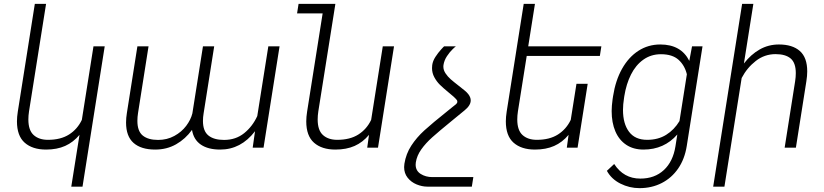

<svg xmlns="http://www.w3.org/2000/svg" viewBox="-20 -770 4294 1001"><path d="M351.6 203.1 394.5 -66.9Q362.3 -28.3 319.8 -9.3Q277.3 9.8 220.2 9.8Q149.4 9.8 108.9 -25.9Q68.4 -61.5 68.4 -137.2Q68.4 -160.2 72.8 -188L161.6 -750H220.2L131.3 -189.5Q127.9 -167.5 127.9 -147Q127.9 -90.8 155.5 -65.9Q183.1 -41 230 -41Q296.4 -41 340.1 -68.8Q383.8 -96.7 406.7 -145L467.3 -528.3H525.9L410.2 203.1Z M1321.3 -165 1378.9 -528.3H1437.5L1354 0H1297.4L1309.6 -85.9Q1236.3 9.8 1127.9 9.8Q1064.9 9.8 1027.1 -16.1Q989.3 -42 981 -92.8Q946.8 -45.4 898.2 -17.8Q849.6 9.8 789.1 9.8Q715.8 9.8 676.5 -24.7Q637.2 -59.1 637.2 -131.3Q637.2 -154.8 641.6 -181.6L696.3 -528.3H754.4L699.7 -181.2Q696.3 -160.2 696.3 -139.6Q696.3 -85.9 724.4 -63.2Q752.4 -40.5 804.2 -40.5Q851.1 -40.5 888.9 -61.3Q926.8 -82 950.7 -113.8Q974.6 -145.5 982.9 -178.7L1038.1 -528.3H1096.7L1041.5 -178.7Q1038.1 -158.7 1038.1 -139.6Q1038.1 -86.4 1066.7 -63.5Q1095.2 -40.5 1147.9 -40.5Q1209.5 -40.5 1253.2 -75.9Q1296.9 -111.3 1321.3 -165Z M2034.2 -528.3 1950.7 0H1894.5L1903.8 -66.9Q1871.1 -27.8 1828.4 -9Q1785.6 9.8 1728.5 9.8Q1657.7 9.8 1617.2 -25.9Q1576.7 -61.5 1576.7 -137.2Q1576.7 -160.2 1581.1 -188L1662.1 -700.2H1528.8L1536.6 -750H1728.5L1720.7 -700.2L1639.6 -189.5Q1636.2 -167.5 1636.2 -147Q1636.2 -90.8 1663.8 -65.9Q1691.4 -41 1738.3 -41Q1804.7 -41 1848.4 -68.8Q1892.1 -96.7 1915 -145L1975.6 -528.3Z M2313.5 -191.4Q2326.7 -202.1 2337.9 -211.2Q2349.1 -220.2 2357.9 -227.1Q2364.3 -232.9 2364.3 -239.7Q2364.3 -245.6 2361.3 -249Q2349.6 -263.7 2316.9 -289.6Q2289.6 -312 2272.9 -328.6Q2256.3 -345.2 2244.4 -367.2Q2232.4 -389.2 2232.4 -415Q2232.4 -425.3 2233.4 -430.7Q2236.3 -452.1 2250.2 -473.6Q2264.2 -495.1 2279.8 -512.2Q2295.4 -529.3 2295.4 -528.3H2356.9Q2356.9 -529.8 2340.8 -514.4Q2324.7 -499 2310.3 -477.3Q2295.9 -455.6 2292 -430.7Q2291.5 -427.7 2291.5 -422.4Q2291.5 -404.8 2302.7 -387.7Q2314 -370.6 2329.8 -356.7Q2345.7 -342.8 2371.6 -322.8Q2393.6 -305.7 2403.8 -297.1Q2414.1 -288.6 2421.4 -279.3Q2434.1 -262.7 2434.1 -246.6Q2434.1 -220.7 2402.3 -194.8Q2387.7 -182.6 2335 -139.6Q2268.6 -85.4 2233.9 -54.4Q2199.2 -23.4 2176.3 9Q2153.3 41.5 2147.9 76.7Q2147 84.5 2147 88.4Q2147 120.1 2173.1 136.7Q2199.2 153.3 2234.4 153.3H2447.8L2439.9 203.1H2209Q2180.2 203.1 2151.9 191.4Q2123.5 179.7 2105.2 156.5Q2086.9 133.3 2086.9 101.1Q2086.9 92.3 2088.4 83.5Q2096.7 31.7 2124.3 -10.7Q2151.9 -53.2 2192.6 -90.3Q2233.4 -127.4 2313.5 -191.4Z M2680.2 -189.5Q2676.8 -167.5 2676.8 -147Q2676.8 -90.8 2704.3 -65.9Q2731.9 -41 2778.8 -41Q2845.2 -41 2888.9 -68.8Q2932.6 -96.7 2955.6 -145L2985.4 -333H3043.9L2991.2 0H2935.1L2944.3 -66.9Q2911.6 -27.8 2868.9 -9Q2826.2 9.8 2769 9.8Q2698.2 9.8 2657.7 -25.9Q2617.2 -61.5 2617.2 -137.2Q2617.2 -160.2 2621.6 -188L2667.5 -478.5L2675.3 -528.3L2710.4 -750H2769L2733.9 -528.3H3115.2L3107.4 -478.5H2726.1Z M3144 120.6 3182.1 85Q3231.4 161.1 3318.4 161.1Q3393.1 161.1 3440.9 116.7Q3488.8 72.3 3501.5 -7.3L3511.2 -68.8Q3442.4 9.8 3335 9.8Q3282.2 9.8 3244.9 -15.1Q3207.5 -40 3188.2 -85.2Q3168.9 -130.4 3168.9 -190.9Q3168.9 -217.3 3173.8 -252.9L3176.3 -269Q3189 -350.6 3223.1 -411.4Q3257.3 -472.2 3308.3 -505.1Q3359.4 -538.1 3422.4 -538.1Q3530.8 -538.1 3573.7 -452.6L3587.9 -528.3H3642.6L3560.5 -9.3Q3549.8 58.6 3515.9 108.2Q3481.9 157.7 3429.9 184.3Q3377.9 210.9 3314 210.9Q3261.7 210.9 3214.6 187.3Q3167.5 163.6 3144 120.6ZM3233.4 -258.8Q3228 -225.1 3228 -196.8Q3228 -125 3259.5 -83Q3291 -41 3354 -41Q3411.1 -41 3453.1 -67.1Q3495.1 -93.3 3522.5 -138.7L3561 -382.8Q3549.8 -429.2 3517.6 -458.3Q3485.4 -487.3 3425.8 -487.3Q3374 -487.3 3334.2 -459Q3294.4 -430.7 3269.8 -381.6Q3245.1 -332.5 3234.9 -269Z M3846.7 -363.3 3756.8 203.1H3698.2L3849.1 -750H3907.7L3858.4 -439Q3894.5 -485.8 3940.4 -512Q3986.3 -538.1 4041 -538.1Q4111.3 -538.1 4149.9 -504.2Q4188.5 -470.2 4188.5 -397.9Q4188.5 -374.5 4184.1 -346.7L4129.4 0H4070.8L4125.5 -346.7Q4128.9 -368.7 4128.9 -388.7Q4128.9 -442.4 4102.1 -465.1Q4075.2 -487.8 4023.4 -487.8Q3965.8 -487.8 3920.2 -452.1Q3874.5 -416.5 3846.7 -363.3Z"/></svg>

Font: Mardoto Light
Style: Italic
Weight: 300
Italic angle: -12°
Designer: Christian Robertson, Vahan Hovhannisyan
Foundry: Google
Version: Version 1.000